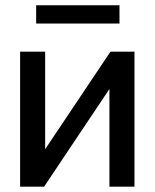

<svg xmlns="http://www.w3.org/2000/svg" viewBox="-20 -698 578 718"><path d="M55.2 -504.9H148.9V-140.1L393.1 -504.9H482.9V0H389.2V-365.2L145 0H55.2ZM115.2 -609.9V-678.2H426.8V-609.9Z"/></svg>

Font: LT Superior Med
Style: Regular
Weight: 500
Designer: Daniel Lyons
Foundry: LyonsType
Version: Version 1.000